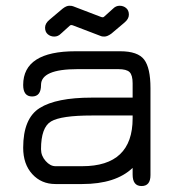

<svg xmlns="http://www.w3.org/2000/svg" viewBox="-20 -624 600 651"><path d="M320.3 -567.4Q325.2 -565.4 328.1 -565.4Q331.1 -565.4 333 -567.4L363.3 -594.7Q373 -604.5 385.7 -604.5Q398.4 -604.5 407.7 -596.7Q417 -588.9 417 -574.2Q417 -559.6 401.4 -546.9L357.4 -509.8Q343.8 -500 334 -500Q324.2 -500 321.3 -502L229.5 -537.1Q224.6 -539.1 221.7 -539.1Q218.8 -539.1 216.8 -537.1L186.5 -509.8Q176.8 -500 164.1 -500Q151.4 -500 142.1 -507.8Q132.8 -515.6 132.8 -530.3Q132.8 -544.9 148.4 -557.6L192.4 -594.7Q205.1 -604.5 214.8 -604.5Q224.6 -604.5 228.5 -602.5ZM291 -232.4Q187.5 -232.4 153.3 -212.4Q119.1 -192.4 119.1 -118.2Q119.1 -95.7 134.8 -78.1Q150.4 -60.5 168 -60.5H258.8Q429.7 -60.5 429.7 -222.7V-232.4ZM291 -293H429.7V-341.8Q429.7 -369.1 419.4 -379.4Q409.2 -389.6 380.9 -389.6H243.2Q119.1 -389.6 119.1 -335.9Q119.1 -296.9 88.9 -296.9Q58.6 -296.9 58.6 -335.9Q58.6 -450.2 236.3 -450.2H387.7Q447.3 -450.2 468.8 -421.9Q490.2 -393.6 490.2 -325.2V-30.3Q490.2 6.8 460 6.8Q429.7 6.8 429.7 -32.2V-54.7Q372.1 0 258.8 0H168Q120.1 0 89.4 -33.7Q58.6 -67.4 58.6 -123Q58.6 -222.7 114.7 -257.8Q170.9 -293 291 -293Z"/></svg>

Font: Jura
Style: Medium
Weight: 500
Version: Version 2.6.1